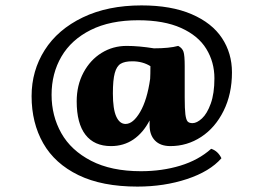

<svg xmlns="http://www.w3.org/2000/svg" viewBox="-20 -603 976 711"><path d="M800 -17Q757 32 672.5 60Q588 88 489 88Q358 88 270.5 45.5Q183 3 140 -72.5Q97 -148 97 -247Q97 -341 145.5 -417.5Q194 -494 286.5 -538.5Q379 -583 504 -583Q614 -583 689.5 -550.5Q765 -518 802 -462Q839 -406 839 -335Q839 -255 808 -192.5Q777 -130 725 -96Q673 -62 611 -62Q574 -62 554 -82.5Q534 -103 534 -139V-157Q510 -111 474 -86.5Q438 -62 391 -62Q329 -62 296.5 -104Q264 -146 264 -228Q264 -287 289 -334Q314 -381 356 -407Q398 -433 449 -433Q494 -433 550 -424Q607 -424 640 -433Q655 -425 659.5 -411.5Q664 -398 664 -358V-242Q664 -199 666.5 -179.5Q669 -160 674.5 -153.5Q680 -147 693 -147Q709 -147 728 -164.5Q747 -182 760.5 -219.5Q774 -257 774 -313Q774 -373 744 -422Q714 -471 650.5 -499.5Q587 -528 492 -528Q388 -528 316 -492Q244 -456 207.5 -393.5Q171 -331 171 -252Q171 -174 207 -110Q243 -46 317.5 -7.5Q392 31 502 31Q580 31 647.5 10.5Q715 -10 762 -52Q787 -44 800 -17ZM536 -311Q537 -327 537 -358Q508 -376 470 -376Q442 -376 427 -367Q412 -358 405 -332.5Q398 -307 398 -257Q398 -199 410.5 -171.5Q423 -144 445 -144Q473 -144 499 -188.5Q525 -233 536 -311Z"/></svg>

Font: Vollkorn SC
Style: Bold
Weight: 700
Designer: Friedrich Althausen
Foundry: Friedrich Althausen
Version: Version 4.015